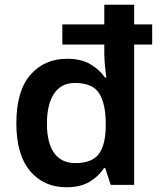

<svg xmlns="http://www.w3.org/2000/svg" viewBox="-20 -780 677 810"><path d="M260 10Q165 10 107 -58.5Q49 -127 49 -260Q49 -396 108 -464Q167 -532 263 -532Q323 -532 361.5 -509Q400 -486 423 -453H429Q426 -471 423 -501.5Q420 -532 420 -553V-592H243V-677H420V-760H546V-677H622V-592H546V0H447L424 -71H419Q397 -37 358.5 -13.5Q320 10 260 10ZM298 -92Q368 -92 396.5 -130Q425 -168 426 -244V-259Q426 -342 398.5 -386Q371 -430 296 -430Q238 -430 208 -385Q178 -340 178 -258Q178 -177 208.5 -134.5Q239 -92 298 -92Z"/></svg>

Font: Noto Sans Ethiopic SemiBold
Style: Regular
Weight: 600
Designer: Monotype Design Team
Foundry: Monotype Imaging Inc.
Version: Version 2.102; ttfautohint (v1.8.4.7-5d5b)